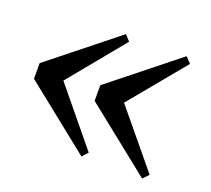

<svg xmlns="http://www.w3.org/2000/svg" viewBox="-88 -628 761 693"><g transform="rotate(20 292.0 -282.0)"><path d="M131 -282 306 -69 286 -47 29 -252V-312L286 -517L306 -495ZM364 -282 540 -69 519 -47 262 -252V-312L519 -517L540 -495Z"/></g></svg>

Font: Source Han Serif SC
Style: Bold
Weight: 700
Designer: Ryoko NISHIZUKA  (kana & ideographs); Frank Grießhammer (Latin, Greek & Cyrillic); Wenlong ZHANG  (bopomofo); Sandoll Co
Foundry: Adobe Systems Incorporated
Version: Version 1.001 October 20, 2017